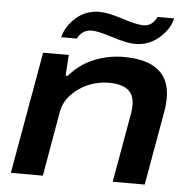

<svg xmlns="http://www.w3.org/2000/svg" viewBox="-52 -774 820 826"><g transform="rotate(5 358.0 -361.5)"><path d="M189.9 -600.1Q201.2 -647.5 243.2 -685.3Q285.2 -723.1 345.2 -723.1Q381.8 -723.1 445.1 -702.6Q508.3 -682.1 537.1 -682.1Q558.1 -682.1 573 -693.8Q587.9 -705.6 595.2 -723.1H667Q656.2 -675.8 612.1 -637.5Q567.9 -599.1 508.8 -599.1Q473.6 -599.1 409.9 -619.6Q346.2 -640.1 318.8 -640.1Q296.4 -640.1 280.8 -628.7Q265.1 -617.2 257.8 -600.1ZM24.9 0 118.2 -526.9H229L223.1 -437H231.9Q279.3 -491.2 340.3 -515.1Q401.4 -539.1 464.8 -539.1Q665 -539.1 665 -378.9Q665 -350.6 659.2 -317.9L603 0H464.8L518.1 -301.8Q521 -320.3 521 -335Q521 -381.8 492.9 -402.3Q464.8 -422.9 411.1 -422.9Q366.2 -422.9 323.7 -405.3Q281.2 -387.7 250.2 -354.5Q219.2 -321.3 211.9 -279.8L163.1 0Z"/></g></svg>

Font: Archivo Expanded SemiBold
Style: Italic
Weight: 600
Width: 7
Italic angle: -10°
Designer: Hector Gatti
Foundry: Omnibus-Type
Version: Version 2.001